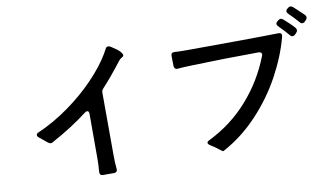

<svg xmlns="http://www.w3.org/2000/svg" viewBox="-83 -1028 2167 1247"><g transform="rotate(-10 1000.0 -404.5)"><path d="M768 -715Q768 -710 764.5 -707Q761 -704 758 -702.5Q755 -701 754 -700Q742 -693 734 -682Q665 -592 604 -526Q597 -519 594.5 -513Q592 -507 592 -497L593 -85Q593 -37 597 3Q599 15 593 22Q587 29 575 29H537H504Q480 29 482 3Q486 -36 486 -85V-167V-377Q486 -397 473 -397Q465 -397 457 -390Q357 -313 227 -242Q213 -233 206 -233Q199 -233 189.5 -239.5Q180 -246 168 -257L136 -283Q125 -291 125 -301Q125 -310 138 -316Q244 -362 344 -433.5Q444 -505 522.5 -587Q601 -669 646 -745Q653 -757 662 -774Q668 -788 681 -788Q688 -788 698 -782Q737 -758 755 -739Q768 -723 768 -715Z M1891 -838Q1899 -838 1909 -830Q1962 -781 1975 -768Q1983 -760 1983 -751Q1983 -741 1976 -734L1966 -724Q1959 -717 1951 -717Q1940 -717 1933 -727Q1898 -767 1870 -793Q1861 -802 1861 -811Q1861 -820 1870 -827L1876 -832Q1884 -838 1891 -838ZM1815 -770Q1822 -770 1832 -762Q1879 -721 1901 -695Q1907 -688 1907 -679Q1907 -670 1898 -661L1888 -651Q1881 -645 1873 -645Q1863 -645 1855 -656Q1829 -687 1792 -724Q1783 -733 1783 -741Q1783 -751 1793 -758L1799 -763Q1808 -770 1815 -770ZM1806 -664Q1806 -659 1804 -651Q1772 -530 1703.5 -403.5Q1635 -277 1532.5 -167.5Q1430 -58 1304 10Q1300 12 1298 12Q1295 12 1274 -5Q1253 -22 1222 -41Q1208 -50 1208 -59Q1208 -67 1221 -73Q1374 -148 1484 -272.5Q1594 -397 1654 -552Q1657 -558 1657 -563Q1657 -580 1635 -580Q1407 -579 1201 -572Q1133 -570 1103 -567Q1092 -565 1085 -571Q1078 -577 1077 -589Q1076 -610 1076 -656Q1076 -679 1100 -677Q1128 -675 1184 -675Q1295 -675 1504 -676.5Q1713 -678 1783 -680Q1796 -680 1801 -676Q1806 -672 1806 -664Z"/></g></svg>

Font: Shippori Gothic B2 Bold
Style: Regular
Weight: 700
Designer: FONTDASU
Foundry: FONTDASU / Google Inc. / but / Adobe
Version: Version 1.130